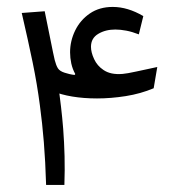

<svg xmlns="http://www.w3.org/2000/svg" viewBox="-20 -523 479 543"><path d="M110.4 0Q108.4 -66.9 104 -120.8Q99.6 -174.8 92.8 -225.1Q85 -285.2 72.3 -346.7Q59.6 -408.2 41.5 -486.3L106.4 -491.2L124.5 -401.9Q127 -387.7 129.9 -375.2Q132.8 -362.8 134.8 -353Q138.7 -337.9 143.8 -329.8Q148.9 -321.8 162.6 -317.4Q168.9 -315.4 175.8 -313.7Q182.6 -312 190.9 -311L192.9 -313.5Q185.1 -327.6 181.6 -343.5Q178.2 -359.4 178.2 -375Q178.2 -407.2 192.6 -436.8Q207 -466.3 234.1 -484.9Q261.2 -503.4 298.8 -503.4Q341.3 -503.4 385.3 -477.5L372.6 -425.8Q354 -433.1 337.2 -436.3Q320.3 -439.5 306.2 -439.5Q278.3 -439.5 257.8 -427.2Q237.3 -415 237.3 -390.6Q237.3 -375 246.1 -356Q254.9 -336.9 272.5 -325.2Q293 -311 327.1 -314Q338.9 -314.9 365.7 -320.8Q392.6 -326.7 424.8 -333.5L414.6 -273.4Q377.4 -257.8 335.7 -251.2Q293.9 -244.6 254.4 -244.6Q216.8 -244.6 184.3 -250Q151.9 -255.4 129.9 -265.1L145 -281.7Q148.9 -251.5 152.6 -220.7Q156.2 -189.9 158.7 -158.7Q161.6 -120.6 162.6 -81.3Q163.6 -42 162.1 0Z"/></svg>

Font: Markazi Text
Style: Regular
Weight: 400
Designer: Borna Izadpanah (Arabic designer), Fiona Ross (Arabic design director) and Florian Runge (Latin designer)
Foundry: Borna Izadpanah and Florian Runge
Version: Version 1.000